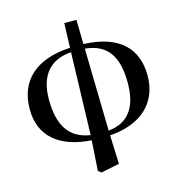

<svg xmlns="http://www.w3.org/2000/svg" viewBox="-131 -820 1081 1159"><g transform="rotate(-15 410.0 -240.5)"><path d="M355 -11C226 -30 167 -120 167 -283C167 -436 240 -516 370 -525ZM341 209 360 224 475 201 468 21C669 7 780 -103 780 -270C780 -437 679 -545 455 -553L452 -705H376L371 -552C159 -542 40 -437 40 -256C40 -89 152 8 353 21ZM456 -524C597 -511 653 -420 653 -257C653 -104 590 -21 467 -9Z"/></g></svg>

Font: Noto Serif JP
Style: Bold
Weight: 700
Designer: Ryoko NISHIZUKA 西塚涼子 (kana & ideographs); Frank Grießhammer (Latin, Greek & Cyrillic); Wenlong ZHANG 张文龙 (bopomofo); San
Foundry: Adobe
Version: Version 2.001;hotconv 1.1.0;makeotfexe 2.6.0